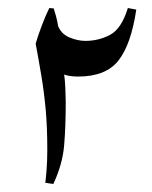

<svg xmlns="http://www.w3.org/2000/svg" viewBox="-20 -601 380 479"><path d="M93 -145Q94 -151 96 -175Q98 -199 98 -226Q98 -284 94 -327.5Q90 -371 83.5 -410Q77 -449 69 -492Q74 -510 84 -536.5Q94 -563 103 -581L114 -580Q116 -574 119.5 -561.5Q123 -549 125 -536Q133 -516 153.5 -507.5Q174 -499 193 -499Q226 -499 254.5 -514Q283 -529 299 -581L320 -577Q307 -490 275.5 -450Q244 -410 175 -410Q154 -410 140 -415Q142 -404 143 -381Q144 -358 144 -346Q144 -285 140 -238Q136 -191 113 -142Z"/></svg>

Font: Noto Sans Indic Siyaq Numbers
Style: Regular
Weight: 400
Designer: Monotype Design Team
Foundry: Monotype Imaging Inc.
Version: Version 2.002; ttfautohint (v1.8.4.7-5d5b)